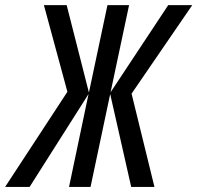

<svg xmlns="http://www.w3.org/2000/svg" viewBox="-87 -734 775 754"><path d="M-66.9 0 177.7 -373.5 85.4 -713.9H174.8L262.2 -370.6L335 -713.9H419.9L347.2 -371.6L573.7 -713.9H668L429.7 -366.2L519.5 0H428.2L345.7 -364.7L268.6 0H184.1L260.7 -364.7L29.3 0Z"/></svg>

Font: Open Sans Condensed Medium
Style: Italic
Weight: 500
Width: 3
Italic angle: -12°
Designer: Monotype Design Team
Foundry: Monotype Imaging Inc.
Version: Version 3.000